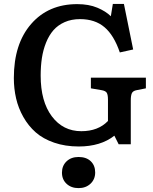

<svg xmlns="http://www.w3.org/2000/svg" viewBox="-20 -735 785 982"><path d="M382.8 14.2Q313.5 14.2 256.8 -5.4Q200.2 -24.9 162.6 -58.1Q125 -91.3 99.4 -136.7Q73.7 -182.1 62.3 -231.9Q50.8 -281.7 50.8 -335.9Q50.8 -510.7 139.2 -612.3Q227.5 -713.9 375 -713.9Q434.1 -713.9 477.8 -695.6Q521.5 -677.2 546.9 -651.9L557.1 -714.8H613.8L661.1 -481.9L592.8 -466.8Q563 -554.7 514.4 -595.9Q465.8 -637.2 389.2 -637.2Q345.2 -637.2 310.5 -621.8Q275.9 -606.4 253.2 -580.3Q230.5 -554.2 215.6 -517.1Q200.7 -480 194.3 -438.2Q188 -396.5 188 -348.1Q188 -216.3 245.1 -140.1Q302.2 -64 396 -64Q481.9 -64 532.2 -116.2V-225.1Q532.2 -250 526.1 -260.3Q520 -270.5 499 -273.9L444.8 -283.2V-337.9H726.1V-283.2L679.2 -273.9Q660.2 -270.5 654.5 -258.5Q648.9 -246.6 648.9 -221.2V2.9H586.9L564.9 -41Q494.6 14.2 382.8 14.2ZM381.8 227.1Q344.2 227.1 320.6 205.1Q296.9 183.1 296.9 147.9Q296.9 112.8 320.3 90.3Q343.8 67.9 381.8 67.9Q421.4 67.9 444.1 89.6Q466.8 111.3 466.8 147Q466.8 182.1 442.9 204.6Q418.9 227.1 381.8 227.1Z"/></svg>

Font: Literata Book SemiBold
Style: Regular
Weight: 600
Designer: Latin by Veronika Burian and Jose Scaglione. Greek by Irene Vlachou. Cyrillic by Vera Evstafieva
Foundry: TypeTogether
Version: Version 2.003;PS 002.003;hotconv 1.0.88;makeotf.lib2.5.64775